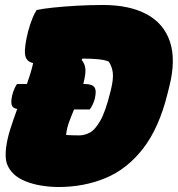

<svg xmlns="http://www.w3.org/2000/svg" viewBox="-20 -740 713 770"><path d="M49 -403H88Q95 -423 101.5 -444Q108 -465 113 -487Q84 -493 80.5 -522Q77 -551 93 -615Q101 -644 109.5 -665Q118 -686 127 -700Q150 -705 192.5 -709.5Q235 -714 287.5 -717Q340 -720 393 -720Q499 -720 568 -683Q637 -646 661.5 -573Q686 -500 659 -393L652 -365Q618 -227 554 -144.5Q490 -62 403.5 -26Q317 10 214 10Q182 10 147 4.5Q112 -1 82.5 -13Q53 -25 35 -42Q15 -62 7.5 -84Q0 -106 4 -145Q9 -184 21.5 -223Q34 -262 49 -303Q31 -306 27 -319Q23 -332 29 -358Q33 -374 39 -387Q45 -400 49 -403ZM245 -199Q251 -198 269.5 -197.5Q288 -197 297 -197Q319 -197 340 -208Q361 -219 382 -255.5Q403 -292 422 -369L425 -381Q435 -422 432.5 -447Q430 -472 416 -493Q401 -500 372 -502.5Q343 -505 318 -505Q314 -505 311 -505L307 -500Q321 -484 322.5 -462.5Q324 -441 314 -403H320Q350 -403 359 -389.5Q368 -376 360 -344Q358 -334 352 -321.5Q346 -309 340 -301H277Q266 -275 257 -250.5Q248 -226 245 -199Z"/></svg>

Font: Recursive Sn Csl St XBk
Style: Italic
Weight: 1000
Italic angle: -15°
Version: Version 1.085;hotconv 1.1.0;makeotfexe 2.6.0; ttfautohint (v